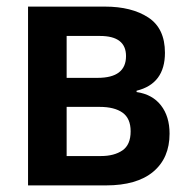

<svg xmlns="http://www.w3.org/2000/svg" viewBox="-20 -562 570 582"><path d="M65 0V-542H298Q379 -542 429.5 -509Q480 -476 480 -402Q480 -308 394 -287V-283Q442 -276 468 -242.5Q494 -209 494 -157Q494 -83 444.5 -41.5Q395 0 301 0ZM182 -326H276Q362 -326 362 -392Q362 -453 283 -453H182ZM182 -89H286Q326 -89 351 -106Q376 -123 376 -164Q376 -203 351.5 -220.5Q327 -238 282 -238H182Z"/></svg>

Font: Noto Sans Mono Condensed SemiBold
Style: Regular
Weight: 600
Width: 3
Designer: Monotype Design Team
Foundry: Monotype Imaging Inc.
Version: Version 2.014